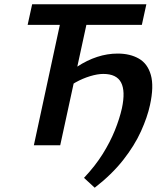

<svg xmlns="http://www.w3.org/2000/svg" viewBox="-20 -678 775 896"><path d="M422 198 372 152Q424 97 459 41Q494 -15 516 -69.5Q538 -124 549 -173Q566 -253 545 -293Q524 -333 462 -333Q435 -333 400.5 -322.5Q366 -312 333.5 -294Q301 -276 279 -251L253 -294Q295 -337 340.5 -367Q386 -397 433.5 -412.5Q481 -428 529 -428Q587 -428 628 -404.5Q669 -381 684 -328Q699 -275 680 -188Q668 -132 638 -65.5Q608 1 555 68.5Q502 136 422 198ZM138 0 280 -658H404L261 0ZM109 -562 130 -658H663L642 -562Z"/></svg>

Font: Ysabeau
Style: Bold Italic
Weight: 700
Italic angle: -12°
Designer: Christian Thalmann (Catharsis Fonts)
Version: Version 2.002